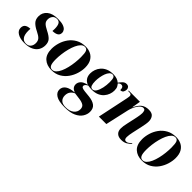

<svg xmlns="http://www.w3.org/2000/svg" viewBox="90 -1472 2605 2605"><g transform="rotate(45 1392.0 -170.0)"><path d="M194 10Q115 10 65 -20Q15 -50 15 -101Q15 -146 44 -165.5Q73 -185 119 -185Q117 -164 117 -148Q117 -71 143.5 -35.5Q170 0 216 0Q262 0 285.5 -28.5Q309 -57 309 -101Q309 -144 285.5 -170Q262 -196 204 -224Q144 -253 110 -288Q76 -323 76 -383Q76 -455 130.5 -500.5Q185 -546 289 -546Q355 -546 392.5 -532.5Q430 -519 446 -497.5Q462 -476 462 -451Q462 -411 431.5 -393.5Q401 -376 351 -376Q352 -389 352.5 -401Q353 -413 353 -424Q352 -479 335.5 -507.5Q319 -536 279 -536Q240 -536 217 -509Q194 -482 194 -440Q194 -402 217.5 -378.5Q241 -355 297 -327Q362 -295 392 -262Q422 -229 422 -172Q422 -121 398 -80Q374 -39 323.5 -14.5Q273 10 194 10Z M715 10Q624 10 568.5 -41.5Q513 -93 513 -198Q513 -254 531 -315Q549 -376 587 -428.5Q625 -481 683.5 -513.5Q742 -546 822 -546Q875 -546 919.5 -524.5Q964 -503 990.5 -457.5Q1017 -412 1017 -338Q1017 -284 999 -223.5Q981 -163 944 -110Q907 -57 850 -23.5Q793 10 715 10ZM718 0Q750 0 775.5 -25Q801 -50 820 -92.5Q839 -135 851.5 -187Q864 -239 870 -294Q876 -349 876 -399Q876 -477 863 -506.5Q850 -536 816 -536Q785 -536 759.5 -510.5Q734 -485 714.5 -442.5Q695 -400 681.5 -347.5Q668 -295 661 -240Q654 -185 654 -136Q654 -62 669.5 -31Q685 0 718 0Z M1201 240Q1085 240 1032 207Q979 174 979 121Q979 68 1024 36.5Q1069 5 1156 1Q1117 -15 1101 -36.5Q1085 -58 1085 -87Q1085 -123 1111.5 -153Q1138 -183 1207 -199Q1120 -234 1120 -332Q1120 -368 1133 -406Q1146 -444 1173.5 -475.5Q1201 -507 1244.5 -526.5Q1288 -546 1349 -546Q1391 -546 1421.5 -535.5Q1452 -525 1473 -506Q1490 -530 1514 -555Q1538 -580 1571 -580Q1599 -580 1613 -564.5Q1627 -549 1627 -528Q1627 -503 1615 -481Q1603 -459 1569 -459Q1569 -493 1558.5 -508Q1548 -523 1525 -523Q1502 -523 1481 -499Q1492 -487 1505 -464.5Q1518 -442 1518 -398Q1518 -363 1505 -326.5Q1492 -290 1465 -258.5Q1438 -227 1395 -208Q1352 -189 1291 -189Q1274 -189 1251.5 -191.5Q1229 -194 1219 -196Q1173 -173 1173 -146Q1173 -128 1189.5 -119.5Q1206 -111 1242 -107L1330 -98Q1405 -90 1446.5 -58.5Q1488 -27 1488 39Q1488 88 1459 134.5Q1430 181 1367 210.5Q1304 240 1201 240ZM1293 -199Q1325 -199 1347 -234Q1369 -269 1380.5 -323.5Q1392 -378 1392 -436Q1392 -491 1381.5 -513.5Q1371 -536 1345 -536Q1321 -536 1301.5 -515Q1282 -494 1269 -459.5Q1256 -425 1249 -385Q1242 -345 1242 -308Q1242 -256 1253 -227.5Q1264 -199 1293 -199ZM1210 230Q1285 230 1328 195Q1371 160 1371 106Q1371 62 1341.5 43Q1312 24 1258 17L1167 5Q1132 20 1110 49Q1088 78 1088 125Q1088 171 1117 200.5Q1146 230 1210 230Z M2054 10Q1999 10 1970 -18Q1941 -46 1941 -95Q1941 -117 1944.5 -144Q1948 -171 1957 -208L1984 -331Q1987 -344 1991 -365Q1995 -386 1998.5 -408.5Q2002 -431 2002 -449Q2002 -471 1995 -491Q1988 -511 1962 -511Q1940 -511 1920 -494Q1900 -477 1883 -450Q1866 -423 1854 -392.5Q1842 -362 1836 -335L1761 0H1618L1711 -442Q1713 -455 1715.5 -469Q1718 -483 1718 -491Q1718 -509 1708 -517.5Q1698 -526 1671 -526H1654L1655 -536H1870L1849 -411H1852Q1886 -486 1928 -516Q1970 -546 2032 -546Q2095 -546 2119.5 -513Q2144 -480 2144 -433Q2144 -407 2138.5 -375.5Q2133 -344 2127 -316L2095 -170Q2089 -141 2085 -116.5Q2081 -92 2081 -70Q2081 -21 2117 -21Q2139 -21 2158.5 -36Q2178 -51 2192 -66L2198 -58Q2175 -31 2140.5 -10.5Q2106 10 2054 10Z M2451 10Q2360 10 2304.5 -41.5Q2249 -93 2249 -198Q2249 -254 2267 -315Q2285 -376 2323 -428.5Q2361 -481 2419.5 -513.5Q2478 -546 2558 -546Q2611 -546 2655.5 -524.5Q2700 -503 2726.5 -457.5Q2753 -412 2753 -338Q2753 -284 2735 -223.5Q2717 -163 2680 -110Q2643 -57 2586 -23.5Q2529 10 2451 10ZM2454 0Q2486 0 2511.5 -25Q2537 -50 2556 -92.5Q2575 -135 2587.5 -187Q2600 -239 2606 -294Q2612 -349 2612 -399Q2612 -477 2599 -506.5Q2586 -536 2552 -536Q2521 -536 2495.5 -510.5Q2470 -485 2450.5 -442.5Q2431 -400 2417.5 -347.5Q2404 -295 2397 -240Q2390 -185 2390 -136Q2390 -62 2405.5 -31Q2421 0 2454 0Z"/></g></svg>

Font: Noto Serif Display SemiCondensed
Style: Bold Italic
Weight: 700
Width: 4
Italic angle: -12°
Designer: Monotype Design Team
Foundry: Monotype Imaging Inc.
Version: Version 2.009